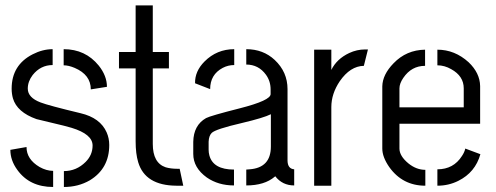

<svg xmlns="http://www.w3.org/2000/svg" viewBox="-20 -708 1890 732"><path d="M19.5 -136.7 81.1 -147.5Q81.1 -100.6 130.9 -71.3Q157.2 -56.6 182.6 -56.6V4.9Q92.8 4.9 45.9 -60.5Q19.5 -96.7 19.5 -136.7ZM24.4 -370.1Q24.4 -460 104.5 -501Q142.6 -520.5 180.7 -520.5V-460Q134.8 -460 104.5 -421.9Q85.9 -397.5 85.9 -370.1Q85.9 -335.9 134.8 -317.4Q165 -305.7 287.1 -276.4Q362.3 -258.8 386.7 -203.1Q396.5 -180.7 396.5 -155.3Q396.5 -65.4 322.3 -20.5Q278.3 4.9 223.6 4.9V-55.7Q271.5 -55.7 306.6 -90.8Q333 -117.2 333 -153.3Q333 -196.3 252.9 -220.7Q230.5 -227.5 179.7 -239.3Q138.7 -249 119.1 -253.9Q44.9 -280.3 29.3 -333Q24.4 -350.6 24.4 -370.1ZM222.7 -459V-520.5Q305.7 -520.5 356.4 -458Q387.7 -418.9 387.7 -377L326.2 -367.2Q326.2 -422.9 264.6 -449.2Q241.2 -459 222.7 -459Z M433.6 -447.3V-509.8H497.1V-687.5H562.5V-509.8H624V-447.3H562.5V-159.2Q562.5 -86.9 611.3 -70.3Q630.9 -64.5 656.2 -64.5H665L678.7 0H652.3Q533.2 -1 506.8 -89.8Q497.1 -122.1 497.1 -168.9V-447.3Z M716.8 -121.1Q716.8 -68.4 768.6 -31.2Q812.5 -1 872.1 -1V-61.5Q793 -61.5 778.3 -115.2Q775.4 -126 775.4 -136.7V-168Q776.4 -190.4 787.1 -201.2Q801.8 -215.8 903.3 -239.3Q985.4 -258.8 1012.7 -272.5V-149.4Q1012.7 -68.4 931.6 -62.5Q924.8 -61.5 918.9 -61.5V-1Q988.3 -1 1027.3 -34.2Q1028.3 -35.2 1029.3 -36.1Q1056.6 -1 1101.6 -1V-62.5Q1077.1 -64.5 1076.2 -94.7V-368.2Q1076.2 -433.6 1027.3 -479.5Q983.4 -520.5 918.9 -520.5V-461.9Q965.8 -461.9 994.1 -422.9Q1011.7 -398.4 1011.7 -367.2V-349.6Q1012.7 -325.2 893.6 -294.9Q782.2 -266.6 765.6 -257.8Q717.8 -230.5 716.8 -167ZM723.6 -390.6 781.2 -368.2Q781.2 -423.8 829.1 -449.2Q849.6 -460 873 -460V-520.5Q806.6 -520.5 759.8 -473.6Q722.7 -436.5 723.6 -390.6Z M1177.7 0V-518.6H1243.2V-441.4Q1263.7 -483.4 1311.5 -505.9Q1340.8 -519.5 1372.1 -519.5H1382.8L1367.2 -457Q1315.4 -456.1 1275.4 -398.4Q1243.2 -350.6 1243.2 -299.8V0Z M1437.5 -141.6V-378.9Q1438.5 -423.8 1480.5 -466.8Q1529.3 -517.6 1600.6 -518.6V-457Q1548.8 -457 1517.6 -411.1Q1502.9 -389.6 1502.9 -371.1V-298.8H1748V-371.1Q1748 -418 1700.2 -444.3Q1674.8 -459 1647.5 -459V-518.6Q1713.9 -518.6 1766.6 -470.7Q1809.6 -429.7 1810.5 -379.9V-236.3H1502.9V-141.6Q1502.9 -113.3 1537.1 -85Q1567.4 -60.5 1601.6 -60.5V0Q1514.6 0 1463.9 -71.3Q1437.5 -109.4 1437.5 -141.6ZM1647.5 0V-62.5Q1709 -62.5 1741.2 -113.3Q1751 -127.9 1753.9 -141.6L1811.5 -120.1Q1792 -50.8 1727.5 -18.6Q1690.4 0 1647.5 0Z"/></svg>

Font: Post No Bills Colombo Medium
Style: Regular
Weight: 500
Designer: Kosala Senevirathne, Siva Puranthara, Lasantha Premarathna, Tharique Azeez
Foundry: Mooniak
Version: Version 1.220 ; ttfautohint (v1.6)